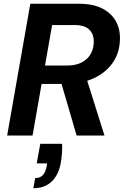

<svg xmlns="http://www.w3.org/2000/svg" viewBox="-20 -720 658 1020"><path d="M18 0 141 -700H400Q477 -700 526 -673.5Q575 -647 597.5 -603.5Q620 -560 617 -507Q615 -438 578 -385.5Q541 -333 476.5 -303.5Q412 -274 327 -274H201L153 0ZM387 0 297 -308H438L535 0ZM219 -372H338Q401 -372 438.5 -405Q476 -438 478 -495Q480 -536 455.5 -561.5Q431 -587 375 -587H257ZM157 280 167 226Q193 226 207.5 210.5Q222 195 228 163L230 148H175L194 44H310Q311 71 309 96.5Q307 122 303 145Q292 208 255 244Q218 280 157 280Z"/></svg>

Font: DM Sans 28pt
Style: Bold Italic
Weight: 700
Italic angle: -10°
Version: Version 4.004;gftools[0.9.30]